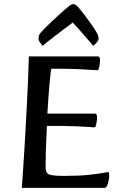

<svg xmlns="http://www.w3.org/2000/svg" viewBox="-20 -913 592 933"><path d="M85.8 0Q87.2 -16.5 89.9 -55.3Q92.6 -94 96.1 -147.9Q99.6 -201.9 103.1 -265.1Q106.6 -328.4 110.1 -394.3Q113.6 -460.2 116.3 -523.4Q119 -586.5 120.3 -639H456Q461.1 -639 463.6 -634.1Q466 -629.1 466 -619.1Q466 -604.7 462.3 -588.1Q458.7 -571.6 454.1 -571.6Q452.2 -571.6 427.7 -573.2Q403.3 -574.9 360.6 -577Q318 -579 259.4 -579H229.2Q226.5 -566.1 224.2 -542.1Q221.8 -518.2 219.1 -488.2Q216.5 -458.3 214.4 -425.7Q212.4 -393.1 210.3 -360.9H441.6Q446.7 -360.9 449.1 -356.1Q451.5 -351.3 451.5 -341.3Q451.5 -326.9 447.9 -310.5Q444.2 -294.1 439.7 -294.1Q437.1 -294.1 413.4 -296Q389.8 -297.8 346.8 -299.5Q303.9 -301.2 242.4 -301.2H208Q206.6 -270.3 204.9 -235.4Q203.2 -200.5 202.4 -166.3Q201.6 -132.1 201.6 -101.8Q201.6 -84 207.6 -74.3Q213.6 -64.6 233 -61.5Q252.3 -58.3 290.3 -58.3Q364.9 -58.3 410.3 -63.2Q455.7 -68.1 478.5 -72.5Q501.4 -76.8 505 -76.8Q509.3 -76.8 509.9 -72.1Q510.6 -67.3 510.6 -57Q510.6 -48 507.7 -34.2Q504.9 -20.5 500.2 -10.2Q495.4 0 488 0ZM187.4 -690.1Q180.9 -697.3 174 -707.2Q167.2 -717.1 167.2 -726.8Q167.2 -732.4 168.8 -738.1Q170.5 -743.8 174.3 -749.6Q178.3 -755.6 191.4 -769.3Q204.5 -782.9 222.5 -799.9Q240.5 -817 259.1 -834.1Q277.7 -851.3 293.2 -864.9Q308.7 -878.5 316.5 -884Q323.3 -889.3 327.2 -891Q331.1 -892.8 336.3 -892.8Q340.7 -892.8 345 -891Q349.3 -889.3 354.7 -884Q371.6 -865.9 390.5 -840.7Q409.4 -815.5 426.1 -791.7Q442.8 -767.9 450.7 -753Q454.4 -746.7 456.7 -739.3Q459.1 -731.9 459.1 -724.9Q459.1 -717 450.1 -706.8Q441 -696.6 432.6 -690.1Q431 -693 419.9 -705.9Q408.8 -718.7 393.3 -736.7Q377.8 -754.7 361.7 -772.7Q345.7 -790.7 333.6 -803.3Q314.4 -789.6 290.8 -771.6Q267.2 -753.6 244.5 -736.1Q221.8 -718.6 206 -706Q190.3 -693.3 187.4 -690.1Z"/></svg>

Font: Briem Hand Thin
Style: Regular
Weight: 100
Designer: Gunnlaugur SE Briem, Eben Sorkin
Foundry: Sorkin Type Co.
Version: Version 1.003